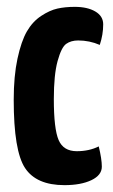

<svg xmlns="http://www.w3.org/2000/svg" viewBox="-20 -530 331 560"><path d="M281 -459Q281 -429 271 -399Q241 -412 208 -412Q187 -412 173 -402Q159 -392 148 -352Q137 -312 137 -241Q137 -154 151 -121.5Q165 -89 204 -89Q240 -89 268 -103Q277 -66 277 -44Q277 -19 246.5 -4.5Q216 10 168 10Q86 10 53 -40Q20 -90 20 -239Q20 -308 31 -359Q42 -410 58.5 -438.5Q75 -467 100 -483.5Q125 -500 147.5 -505Q170 -510 198 -510Q235 -510 258 -496.5Q281 -483 281 -459Z"/></svg>

Font: Yanone Kaffeesatz Bold
Style: Regular
Weight: 700
Designer: Yanone (Cyrillic: Daniel Pouzeot)
Foundry: Yanone
Version: Version 1.003;PS 001.003;hotconv 1.0.88;makeotf.lib2.5.64775